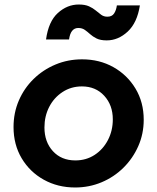

<svg xmlns="http://www.w3.org/2000/svg" viewBox="-20 -819 696 851"><path d="M313 12Q236 12 174 -22.5Q112 -57 76 -117.5Q40 -178 40 -256Q40 -319 63.5 -373.5Q87 -428 129 -469Q171 -510 226 -533Q281 -556 344 -556Q421 -556 482.5 -521.5Q544 -487 580.5 -426.5Q617 -366 617 -288Q617 -226 593 -171.5Q569 -117 527 -75.5Q485 -34 430 -11Q375 12 313 12ZM314 -108Q362 -108 399.5 -132.5Q437 -157 458.5 -198.5Q480 -240 480 -290Q480 -353 442 -394.5Q404 -436 343 -436Q295 -436 257 -411Q219 -386 198 -345Q177 -304 177 -254Q177 -190 214.5 -149Q252 -108 314 -108ZM453 -640Q425 -640 408 -648.5Q391 -657 379.5 -667.5Q368 -678 356 -686.5Q344 -695 327 -695Q293 -695 286 -644H184Q195 -724 236.5 -761.5Q278 -799 329 -799Q357 -799 374.5 -791Q392 -783 404.5 -772.5Q417 -762 428.5 -753.5Q440 -745 456 -745Q476 -745 485.5 -759Q495 -773 498 -795H600Q588 -718 546 -679Q504 -640 453 -640Z"/></svg>

Font: Plus Jakarta Sans
Style: Bold Italic
Weight: 700
Italic angle: -8°
Designer: Gumpita Rahayu
Foundry: Tokotype
Version: Version 2.071; ttfautohint (v1.8.4.7-5d5b);gftools[0.9.29]